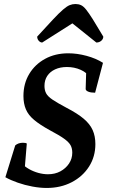

<svg xmlns="http://www.w3.org/2000/svg" viewBox="-20 -919 563 951"><path d="M211.6 12Q178 12 140.6 5Q103.2 -1.9 68.2 -14.1Q33.1 -26.3 6.6 -41.2L55.4 -198.8Q70.4 -211.9 93.7 -211.9Q108.3 -211.9 112.7 -207.9L102 -78L87.3 -109.8Q102.4 -93.9 123.9 -81.6Q145.4 -69.4 169.9 -62.6Q194.5 -55.9 217.6 -55.9Q252.2 -55.9 279 -70.3Q305.8 -84.8 321.9 -108.9Q338 -133.1 338 -162.7Q338 -184.1 329.6 -199.5Q321.2 -214.9 297.5 -232Q273.8 -249.1 227.1 -273.8Q177.5 -301 148.8 -325.2Q120 -349.3 108.1 -377.8Q96.1 -406.2 96.1 -443.4Q96.1 -504.9 124.7 -552.6Q153.3 -600.3 203.4 -627.6Q253.5 -655 318.5 -655Q361.9 -655 408.8 -642.4Q455.8 -629.7 490.1 -607.8L451.1 -459.8Q429.9 -459.8 417.1 -465.1Q404.3 -470.3 404.3 -478.6L407.5 -585.4L425.4 -534.3Q411.7 -558.7 380.2 -572.9Q348.8 -587.1 311.4 -587.1Q278.3 -587.1 253.1 -575.5Q227.9 -563.9 214.1 -543Q200.3 -522 200.3 -493.7Q200.3 -472.4 208.4 -456.9Q216.5 -441.4 240.3 -425.3Q264.1 -409.3 310.6 -384.5Q363.8 -357 394.7 -330.8Q425.5 -304.7 439 -274.6Q452.4 -244.5 452.4 -205.4Q452.4 -143.3 421.1 -94.1Q389.7 -44.8 335.1 -16.4Q280.4 12 211.6 12ZM353.8 -899.1Q369 -899.1 381.2 -893.5Q393.5 -887.9 406.7 -871.3Q420 -854.8 440.1 -822.8Q460.2 -790.9 491.6 -737.7Q491.6 -725.7 481.5 -717Q471.5 -708.4 457.2 -708.4L327.3 -812.3H352.6L189.1 -708.4Q179.6 -708.4 171.9 -717Q164.2 -725.7 164.2 -737.7Q212.7 -790.9 242.8 -822.8Q272.8 -854.8 292 -871.3Q311.2 -887.9 324.9 -893.5Q338.6 -899.1 353.8 -899.1Z"/></svg>

Font: Petrona
Style: Italic
Weight: 400
Italic angle: -9°
Designer: Ringo R. Seeber
Foundry: Ringo R. Seeber
Version: Version 2.001; ttfautohint (v1.8.3)